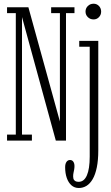

<svg xmlns="http://www.w3.org/2000/svg" viewBox="-20 -738 585 1008"><path d="M17 0V-31.5H63V-669H17V-700H129L296.5 -93H294.5V-669H248.5V-700H371V-669H326.5V0H273L93 -657.5H95.5V-31.5H147.5V0ZM394 249Q371 249 355 234.8Q339 220.5 330.5 196Q322 171.5 322 140Q322 122 329 112Q336 102 347.5 102Q359 102 365 111Q371 120 371 133.5Q371 143 369.5 151.5Q368 160 366 168.8Q364 177.5 364 188Q364 200.5 368.8 206.8Q373.5 213 380 214.8Q386.5 216.5 393 216.5Q421.5 216.5 436.2 182.5Q451 148.5 451 84.5V-492.5H396V-523.5H496V50.5Q496 103.5 488.2 141Q480.5 178.5 466.5 202.5Q452.5 226.5 434 237.8Q415.5 249 394 249ZM471.5 -636Q453.5 -636 441.2 -648Q429 -660 429 -677Q429 -694.5 441.2 -706.5Q453.5 -718.5 471.5 -718.5Q488 -718.5 499.5 -706.5Q511 -694.5 511 -677Q511 -660 499.5 -648Q488 -636 471.5 -636Z"/></svg>

Font: Imbue Thin 10pt ExtraLight
Style: Regular
Weight: 250
Version: Version 1.102